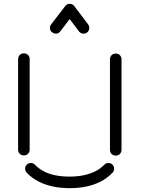

<svg xmlns="http://www.w3.org/2000/svg" viewBox="-20 -945 730 997"><path d="M319 -914 318 -913Q327 -925 342 -925Q357 -925 366 -913L438 -818Q445 -808 443.5 -796Q442 -784 432 -776Q422 -769 410 -770.5Q398 -772 390 -782L342 -846L293 -782Q286 -772 273.5 -770.5Q261 -769 251 -777Q241 -784 239.5 -796.5Q238 -809 246 -819ZM134 -168Q134 -155 125.5 -146.5Q117 -138 104 -138Q91 -138 82.5 -146.5Q74 -155 74 -168V-638Q74 -651 82.5 -659.5Q91 -668 104 -668Q117 -668 125.5 -659.5Q134 -651 134 -638ZM211 -54 212 -53Q264 -28 341 -28Q418 -28 472 -54Q501 -68 521 -89Q529 -98 541.5 -98.5Q554 -99 563 -91Q572 -83 572.5 -70.5Q573 -58 565 -49Q537 -19 498 0Q434 32 341 32Q252 32 185 0Q146 -19 118 -49Q110 -58 110.5 -70.5Q111 -83 120 -91Q129 -99 141.5 -98.5Q154 -98 162 -89Q182 -68 211 -54ZM551 -637Q551 -650 559.5 -658.5Q568 -667 581 -667Q594 -667 602.5 -658.5Q611 -650 611 -637V-167Q611 -154 602.5 -145.5Q594 -137 581 -137Q568 -137 559.5 -145.5Q551 -154 551 -167Z"/></svg>

Font: Beon
Style: Medium
Weight: 500
Designer: BSozoo
Foundry: BSozoo
Version: Version 001.000